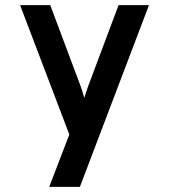

<svg xmlns="http://www.w3.org/2000/svg" viewBox="-20 -531 656 745"><path d="M171 194 249 -9 58 -511H175L292 -199Q296 -188 300 -175.5Q304 -163 307 -151Q311 -164 315 -176Q319 -188 323 -199L440 -511H558L290 194Z"/></svg>

Font: Overpass Mono
Style: Bold
Weight: 700
Monospace: yes
Designer: Delve Withrington, Dave Bailey
Foundry: Delve Fonts LLC
Version: Version 4.000